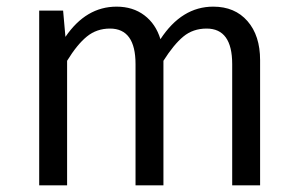

<svg xmlns="http://www.w3.org/2000/svg" viewBox="-20 -558 896 578"><path d="M622 -538Q687 -538 725 -494.5Q763 -451 763 -377V0H679V-365Q679 -472 602 -472Q561 -472 532 -448Q503 -424 472 -375V0H388V-365Q388 -472 311 -472Q271 -472 241.5 -448Q212 -424 182 -375V0H98V-526H170L177 -447Q239 -538 331 -538Q380 -538 414.5 -512Q449 -486 463 -440Q527 -538 622 -538Z"/></svg>

Font: FiraSans
Style: Regular
Weight: 350
Designer: Carrois Corporate & Edenspiekermann AG
Foundry: Carrois Corporate GbR & Edenspiekermann AG
Version: Version 3.106;PS 003.106;hotconv 1.0.70;makeotf.lib2.5.58329